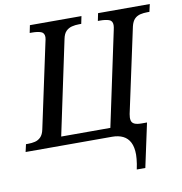

<svg xmlns="http://www.w3.org/2000/svg" viewBox="-117 -804 1045 1104"><g transform="rotate(-10 405.5 -252.0)"><path d="M592 210Q596 193 598 178.5Q600 164 601.5 150.5Q603 137 603 125Q603 81 589 53.5Q575 26 548.5 13Q522 0 485 0H-20L-10 -44H2Q24 -44 43 -48.5Q62 -53 76.5 -67.5Q91 -82 97 -111L202 -602Q204 -609 205.5 -618Q207 -627 207 -631Q207 -656 187 -663Q167 -670 135 -670H122L131 -714H432L423 -670H410Q388 -670 368 -665Q348 -660 333.5 -645.5Q319 -631 313 -600L197 -52H484L601 -603Q603 -610 604 -618.5Q605 -627 605 -631Q605 -656 585 -663Q565 -670 533 -670H520L529 -714H831L821 -670H808Q787 -670 767.5 -665.5Q748 -661 734 -647Q720 -633 713 -604L607 -111Q603 -90 606 -75Q609 -60 623.5 -53Q638 -46 666 -46H697L642 210Z"/></g></svg>

Font: ET Text
Style: Italic
Weight: 470
Italic angle: -12°
Designer: Monotype Design Team
Foundry: Monotype Imaging Inc.
Version: Version 2.009